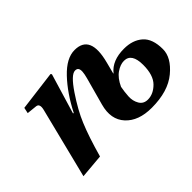

<svg xmlns="http://www.w3.org/2000/svg" viewBox="-83 -762 1033 1033"><g transform="rotate(-45 433.5 -245.0)"><path d="M81 12 182 -391Q192 -431 167 -434L109 -440L116 -473L344 -502L349 -496L280 -266H285Q336 -366 400.5 -434Q465 -502 527 -502Q647 -502 602 -331L585 -265H587Q630 -319 720 -319Q786 -319 826.5 -283.5Q867 -248 867 -169Q867 -105 796.5 -46.5Q726 12 601 12Q501 12 450 -43.5Q399 -99 424 -190L467 -347Q474 -373 475 -389Q476 -405 470.5 -413.5Q465 -422 451 -422Q420 -422 365.5 -341Q311 -260 283 -192Q252 -118 219 0ZM618 -34Q660 -34 696 -70Q732 -106 732 -184Q732 -273 674 -273Q646 -273 615.5 -252Q585 -231 564 -185Q558 -154 556 -120.5Q554 -87 569.5 -60.5Q585 -34 618 -34Z"/></g></svg>

Font: Heuristica
Style: Bold Italic
Weight: 700
Italic angle: -13°
Version: Version 1.0.2